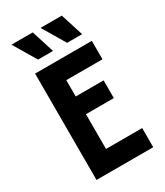

<svg xmlns="http://www.w3.org/2000/svg" viewBox="-201 -894 840 977"><g transform="rotate(-30 219.0 -406.0)"><path d="M66.7 0V-625H400V-516.7H187.5V-420.8H351.4V-316.7H187.5V-112.5H400V0ZM286.1 -679.2 206.9 -812.5H331.9L374.3 -679.2ZM115.3 -679.2 36.1 -812.5H161.1L203.5 -679.2Z"/></g></svg>

Font: co2trust
Style: Bold
Weight: 700
Designer: Kristian Moeller
Foundry: Dicotype
Version: Version 1.000